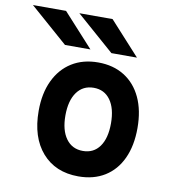

<svg xmlns="http://www.w3.org/2000/svg" viewBox="-143 -804 792 888"><g transform="rotate(10 253.0 -360.0)"><path d="M284 12Q176 12 113.5 -59.5Q51 -131 51 -255Q51 -337 79.5 -397.2Q108 -457.5 160.2 -490.2Q212.5 -523 284 -523Q355 -523 407 -490.5Q459 -458 487 -398Q515 -338 515 -255.5Q515 -172.5 487.2 -112.5Q459.5 -52.5 407.5 -20.2Q355.5 12 284 12ZM284 -107.5Q334.5 -107.5 362.5 -146.5Q390.5 -185.5 390.5 -255.5Q390.5 -325.5 362.2 -364.8Q334 -404 284 -404Q233.5 -404 205 -364.5Q176.5 -325 176.5 -255Q176.5 -186 205 -146.8Q233.5 -107.5 284 -107.5ZM118 -576 -60 -732H95.5L237.5 -576ZM336 -576 158 -732H314L456 -576Z"/></g></svg>

Font: Undotted
Style: Bold
Weight: 700
Designer: Delve Withrington, Dave Bailey, Thomas Jockin
Foundry: Delve Fonts LLC
Version: Version 4.000